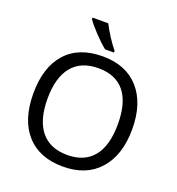

<svg xmlns="http://www.w3.org/2000/svg" viewBox="-163 -1062 1107 1203"><g transform="rotate(20 390.5 -460.5)"><path d="M155.8 -357.9Q155.8 -216.3 215.8 -142.1Q275.9 -67.9 391.1 -67.9Q505.9 -67.9 565.4 -141.1Q625 -214.4 625 -357.9Q625 -501 565.9 -573.5Q506.8 -646 392.1 -646Q275.9 -646 215.8 -572.5Q155.8 -499 155.8 -357.9ZM720.2 -357.9Q720.2 -186.5 633.5 -88.4Q546.9 9.8 391.1 9.8Q233.4 9.8 147.2 -86.7Q61 -183.1 61 -358.9Q61 -533.2 146.7 -629.2Q232.4 -725.1 392.1 -725.1Q547.4 -725.1 633.8 -627.7Q720.2 -530.3 720.2 -357.9ZM448.2 -771H389.2Q352.5 -800.3 308.8 -846.9Q265.1 -893.6 247.1 -920.9V-931.2H352.1Q367.7 -898.9 396.5 -854.2Q425.3 -809.6 448.2 -783.2Z"/></g></svg>

Font: NotoSans
Style: Regular
Weight: 400
Designer: Monotype Design team
Foundry: Monotype Imaging Inc.
Version: Version 1.04; ttfautohint (v1.4.1)